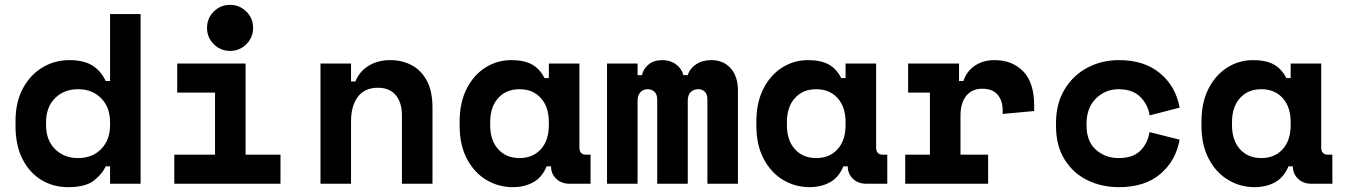

<svg xmlns="http://www.w3.org/2000/svg" viewBox="-20 -758 5548 792"><path d="M261 14Q200 14 151 -15.5Q102 -45 73 -101.5Q44 -158 44 -239V-257Q44 -337 74.5 -393.5Q105 -450 155.5 -480Q206 -510 266 -510Q326 -510 361.5 -487.5Q397 -465 416 -424H434V-700H560V0H434V-72H416Q401 -39 366.5 -12.5Q332 14 261 14ZM302 -106Q361 -106 397.5 -143.5Q434 -181 434 -242V-254Q434 -315 397.5 -352.5Q361 -390 302 -390Q244 -390 207 -353Q170 -316 170 -254V-242Q170 -180 207 -143Q244 -106 302 -106Z M929 -548Q890 -548 862 -575.5Q834 -603 834 -643Q834 -683 862 -710.5Q890 -738 929 -738Q968 -738 996 -710.5Q1024 -683 1024 -643Q1024 -603 996 -575.5Q968 -548 929 -548ZM699 0V-120H867V-376H711V-496H993V-120H1137V0Z M1302 0V-496H1428V-422H1446Q1463 -464 1501 -487Q1539 -510 1590 -510Q1638 -510 1677.5 -489.5Q1717 -469 1740.5 -425.5Q1764 -382 1764 -314V0H1638V-282Q1638 -335 1612.5 -365.5Q1587 -396 1539 -396Q1484 -396 1456 -358.5Q1428 -321 1428 -258V0Z M2095 14Q2036 14 1986 -16Q1936 -46 1906 -103Q1876 -160 1876 -240V-256Q1876 -335 1905 -392Q1934 -449 1982.5 -479.5Q2031 -510 2089 -510Q2142 -510 2174.5 -492Q2207 -474 2226 -436H2244V-496H2370V-150Q2370 -120 2397 -120H2416V0H2330Q2296 0 2274.5 -20.5Q2253 -41 2253 -72H2235Q2216 -26 2179.5 -6Q2143 14 2095 14ZM2123 -106Q2178 -106 2211 -142.5Q2244 -179 2244 -242V-254Q2244 -317 2211 -353.5Q2178 -390 2123 -390Q2068 -390 2035 -353.5Q2002 -317 2002 -254V-242Q2002 -179 2035 -142.5Q2068 -106 2123 -106Z M2484 0V-496H2610V-448H2628Q2634 -475 2656 -492.5Q2678 -510 2712 -510Q2745 -510 2768.5 -492.5Q2792 -475 2799 -448H2817Q2825 -475 2851 -492.5Q2877 -510 2914 -510Q2964 -510 2994 -476.5Q3024 -443 3024 -384V0H2898V-348Q2898 -369 2887.5 -379.5Q2877 -390 2860 -390Q2841 -390 2829 -378Q2817 -366 2817 -342V0H2691V-348Q2691 -369 2679.5 -379.5Q2668 -390 2652 -390Q2634 -390 2622 -378Q2610 -366 2610 -342V0Z M3319 14Q3260 14 3210 -16Q3160 -46 3130 -103Q3100 -160 3100 -240V-256Q3100 -335 3129 -392Q3158 -449 3206.5 -479.5Q3255 -510 3313 -510Q3366 -510 3398.5 -492Q3431 -474 3450 -436H3468V-496H3594V-150Q3594 -120 3621 -120H3640V0H3554Q3520 0 3498.5 -20.5Q3477 -41 3477 -72H3459Q3440 -26 3403.5 -6Q3367 14 3319 14ZM3347 -106Q3402 -106 3435 -142.5Q3468 -179 3468 -242V-254Q3468 -317 3435 -353.5Q3402 -390 3347 -390Q3292 -390 3259 -353.5Q3226 -317 3226 -254V-242Q3226 -179 3259 -142.5Q3292 -106 3347 -106Z M3714 0V-120H3816V-376H3726V-496H3936V-424H3954Q3968 -465 4002 -487.5Q4036 -510 4082 -510Q4156 -510 4201 -463.5Q4246 -417 4246 -322V-300L4116 -288V-302Q4116 -343 4095 -367.5Q4074 -392 4032 -392Q3990 -392 3966 -363Q3942 -334 3942 -280V-120H4056V0Z M4596 14Q4523 14 4464 -15.5Q4405 -45 4370.5 -101.5Q4336 -158 4336 -238V-250Q4336 -330 4371 -388.5Q4406 -447 4465 -478.5Q4524 -510 4596 -510Q4700 -510 4765 -456Q4830 -402 4846 -314L4722 -282Q4716 -326 4684 -358Q4652 -390 4594 -390Q4540 -390 4501 -352Q4462 -314 4462 -247V-241Q4462 -174 4501 -140Q4540 -106 4594 -106Q4652 -106 4682.5 -135Q4713 -164 4722 -213L4846 -182Q4830 -94 4766 -40Q4702 14 4596 14Z M5155 14Q5096 14 5046 -16Q4996 -46 4966 -103Q4936 -160 4936 -240V-256Q4936 -335 4965 -392Q4994 -449 5042.5 -479.5Q5091 -510 5149 -510Q5202 -510 5234.5 -492Q5267 -474 5286 -436H5304V-496H5430V-150Q5430 -120 5457 -120H5476V0H5390Q5356 0 5334.5 -20.5Q5313 -41 5313 -72H5295Q5276 -26 5239.5 -6Q5203 14 5155 14ZM5183 -106Q5238 -106 5271 -142.5Q5304 -179 5304 -242V-254Q5304 -317 5271 -353.5Q5238 -390 5183 -390Q5128 -390 5095 -353.5Q5062 -317 5062 -254V-242Q5062 -179 5095 -142.5Q5128 -106 5183 -106Z"/></svg>

Font: Space Mono
Style: Bold
Weight: 700
Monospace: yes
Designer: Colophon Foundry + Benjamin Critton
Foundry: Colophon Foundry & Benjamin Critton
Version: Version 1.003; ttfautohint (v1.8.4.7-5d5b)